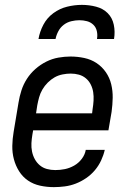

<svg xmlns="http://www.w3.org/2000/svg" viewBox="-20 -760 540 788"><path d="M201 8Q172 8 144.5 2Q117 -4 95 -19Q73 -34 58.5 -57Q44 -80 37 -106.5Q30 -133 30.5 -161.5Q31 -190 36 -219L56 -339Q60 -364 68 -389Q76 -414 90.5 -436.5Q105 -459 125.5 -477Q146 -495 170 -507Q194 -519 219.5 -523.5Q245 -528 269 -528Q298 -528 326 -522Q354 -516 376.5 -501Q399 -486 414.5 -463.5Q430 -441 436.5 -414Q443 -387 442.5 -358.5Q442 -330 438 -301L425 -225H116L113 -208Q110 -190 109 -172.5Q108 -155 111.5 -138Q115 -121 123 -106.5Q131 -92 143.5 -81.5Q156 -71 172.5 -66.5Q189 -62 207 -62Q227 -62 246.5 -66Q266 -70 284.5 -80.5Q303 -91 316 -108.5Q329 -126 332 -145H410Q405 -123 395 -101.5Q385 -80 369.5 -61.5Q354 -43 333.5 -29Q313 -15 291 -6.5Q269 2 246 5Q223 8 201 8ZM358 -295 360 -312Q363 -330 364 -347.5Q365 -365 362.5 -381.5Q360 -398 352.5 -413Q345 -428 332.5 -438.5Q320 -449 304 -453.5Q288 -458 270 -458Q254 -458 236.5 -454.5Q219 -451 204 -442.5Q189 -434 176 -421Q163 -408 154 -392.5Q145 -377 140.5 -360.5Q136 -344 133 -328L128 -295ZM138 -600Q143 -630 158 -658.5Q173 -687 199 -706Q225 -725 255.5 -732.5Q286 -740 316 -740Q346 -740 374.5 -732.5Q403 -725 422 -706Q441 -687 447 -658.5Q453 -630 448 -600H378Q381 -616 377.5 -632Q374 -648 363 -658.5Q352 -669 337 -673Q322 -677 306 -677Q290 -677 273 -673Q256 -669 242 -658.5Q228 -648 219.5 -632Q211 -616 208 -600Z"/></svg>

Font: Iosevka Oblique
Style: Regular
Weight: 400
Italic angle: -9°
Monospace: yes
Designer: Belleve Invis
Foundry: Belleve Invis
Version: Version 32.5.0; ttfautohint (v1.8.4)